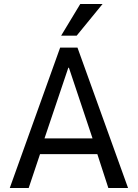

<svg xmlns="http://www.w3.org/2000/svg" viewBox="-20 -944 691 964"><path d="M29 0 282 -705H369L623 0H524L459 -200L498 -170H152L191 -200L124 0ZM323 -604 197 -230 182 -249H468L451 -230L326 -604ZM287 -765 383 -924H495L365 -765Z"/></svg>

Font: Nunito Sans 7pt Condensed Medium
Style: Regular
Weight: 500
Width: 3
Designer: Vernon Adams
Foundry: Vernon Adams
Version: Version 3.101;gftools[0.9.27]